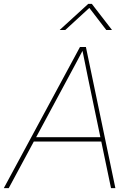

<svg xmlns="http://www.w3.org/2000/svg" viewBox="-48 -970 673 990"><path d="M-28.3 0 364.3 -727.5H395L546.9 0H524.4L406.7 -563.5Q398.9 -602.5 390.9 -641.6Q382.8 -680.7 375 -719.7H383.8Q362.8 -680.7 342.3 -641.6Q321.8 -602.5 300.3 -563.5L-2.9 0ZM119.1 -240.2 123 -262.7H482.9L479 -240.2ZM288.6 -815.4H260.3L260.7 -816.4L407.2 -950.2H425.3L528.8 -816.4L528.3 -815.4H500L412.6 -929.2Z"/></svg>

Font: Inter 28pt Thin
Style: Italic
Weight: 250
Italic angle: -9.3988°
Designer: Rasmus Andersson
Foundry: rsms
Version: Version 4.001;git-66647c0bb